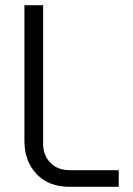

<svg xmlns="http://www.w3.org/2000/svg" viewBox="-20 -719 512 739"><path d="M247 0Q167 0 120.5 -49.5Q74 -99 74 -176V-699H146V-166Q146 -122 173.5 -93Q201 -64 249 -64H437V0Z"/></svg>

Font: MuseoModerno Light
Style: Regular
Weight: 300
Designer: Pablo Cosgaya, Héctor Gatti, Marcela Romero, and the Authors of The MuseoModerno Project.
Foundry: Omnibus-Type Team
Version: Version 1.001